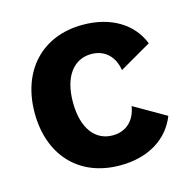

<svg xmlns="http://www.w3.org/2000/svg" viewBox="-87 -643 756 743"><g transform="rotate(-15 290.5 -271.5)"><path d="M306.8 10.7C421.5 10.7 502.5 -42.6 535.2 -126.4L407.7 -199.9C398.8 -141.7 360.4 -109 308.6 -109C237.9 -109 192.1 -168.3 192.1 -272.7C192.1 -375.7 238.3 -434.7 308.6 -434.7C364 -434.7 399.5 -398.1 407.7 -343.8L534.8 -417.3C501.8 -501.1 418.7 -552.6 306.1 -552.6C140.6 -552.6 38.4 -437.9 38.4 -270.6C38.4 -104.8 138.8 10.7 306.8 10.7Z"/></g></svg>

Font: Inter-Hewn
Style: Bold
Weight: 700
Designer: Rasmus Andersson
Foundry: rsms
Version: Version 3.012;git-f93a4a705